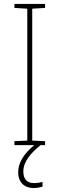

<svg xmlns="http://www.w3.org/2000/svg" viewBox="-20 -734 300 971"><path d="M98 133C98 83 136 40 185 0H208V-20L143 -23V-690L208 -694V-714H53V-694L118 -690V-23L53 -20V0H153C99 45 72 90 72 137C72 190 105 217 150 217C168 217 185 213 195 210V186C185 189 168 192 152 192C116 192 98 171 98 133Z"/></svg>

Font: Noto Sans Gujarati UI SemiCondensed Thin
Style: Regular
Weight: 100
Width: 4
Designer: Jelle Bosma - Monotype Design Team, Universal Thirst
Foundry: Monotype Imaging Inc.
Version: Version 2.106